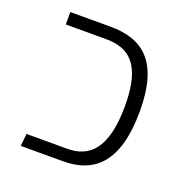

<svg xmlns="http://www.w3.org/2000/svg" viewBox="-106 -659 727 756"><g transform="rotate(20 257.5 -281.0)"><path d="M60 0H236C368 0 454 -74 454 -289C454 -498 366 -562 231 -562H63V-510H231C323 -510 392 -469 392 -289C392 -107 327 -52 236 -52H65Z"/></g></svg>

Font: FiraGO Light
Style: Regular
Weight: 300
Designer: bBox Type
Foundry: bBox Type GmbH
Version: Version 1.001;PS 001.001;hotconv 1.0.88;makeotf.lib2.5.64775